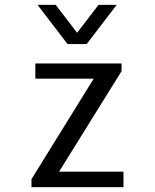

<svg xmlns="http://www.w3.org/2000/svg" viewBox="-20 -773 640 793"><path d="M110 0V-33L367 -448H126V-511H482V-479L224 -64H490V0ZM462 -753 338 -591H259L135 -753H210L322 -607H275L387 -753Z"/></svg>

Font: Chivo Mono Light
Style: Regular
Weight: 300
Monospace: yes
Designer: Hector Gatti
Foundry: Omnibus-Type
Version: Version 1.008